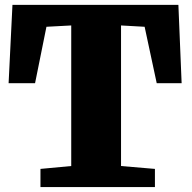

<svg xmlns="http://www.w3.org/2000/svg" viewBox="-20 -763 781 783"><path d="M145 -74.2 270.5 -85.9V-659.2L169.4 -653.8L123 -423.8H15.1L30.8 -743.2H707.5L720.7 -423.8H619.1L569.8 -653.8L473.6 -659.2V-85.9L611.8 -74.2V0H145Z"/></svg>

Font: Merriweather UltraBold
Style: Regular
Weight: 900
Designer: Eben Sorkin ( sorkintype@gmail.com )
Foundry: Eben Sorkin
Version: Version 1.570; ttfautohint (v1.3) -l 8 -r 32 -G 0 -x 0 -H 60